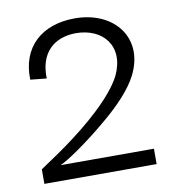

<svg xmlns="http://www.w3.org/2000/svg" viewBox="-69 -628 629 689"><g transform="rotate(-10 246.0 -283.0)"><path d="M447 0V-56H107C133 -67 208 -117 287 -184C342 -230 390 -280 414 -327C479 -454 393 -566 248 -566C128 -566 49 -496 53 -377L112 -371C109 -464 162 -512 242 -513C342 -513 404 -438 356 -337C319 -265 222 -182 133 -118C106 -99 83 -83 66 -72C48 -60 39 -54 38 -53V0Z"/></g></svg>

Font: OSH Darker Grotesque Medium
Style: Regular
Weight: 500
Designer: Gabriel Lam
Foundry: TypeRant
Version: Version 1.000;Glyphs 3.1.1 (3148)